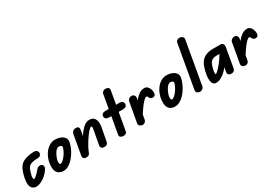

<svg xmlns="http://www.w3.org/2000/svg" viewBox="29 -1681 3678 2595"><g transform="rotate(-30 1867.5 -383.5)"><path d="M88 5Q54 5 27.5 -20.5Q1 -46 1 -101Q1 -133 9 -175Q17 -217 31 -258.5Q45 -300 63 -328Q98 -380 162 -400.5Q226 -421 302 -421Q324 -421 339 -405.5Q354 -390 354 -371Q354 -350 339 -335Q324 -320 302 -320Q250 -320 208 -309.5Q166 -299 147 -270Q138 -257 130.5 -238Q123 -219 116.5 -198Q110 -177 106.5 -157.5Q103 -138 103 -124Q103 -120 104.5 -110.5Q106 -101 113 -101Q124 -101 140.5 -113.5Q157 -126 173.5 -143Q190 -160 202.5 -175Q215 -190 219 -195Q235 -215 260.5 -219Q286 -223 302 -211Q318 -200 318.5 -179.5Q319 -159 307 -139Q279 -96 241.5 -63.5Q204 -31 164 -13Q124 5 88 5Z M513 5Q484 5 457 -7.5Q430 -20 413.5 -48.5Q397 -77 397 -124Q397 -183 414.5 -236Q432 -289 463 -331Q494 -373 534.5 -397Q575 -421 621 -421Q667 -421 705 -406Q743 -391 764 -363Q785 -335 778 -297Q772 -262 756 -221.5Q740 -181 715 -141Q690 -101 658.5 -68Q627 -35 590.5 -15Q554 5 513 5ZM525 -99Q543 -99 565.5 -118.5Q588 -138 609.5 -167Q631 -196 646 -227Q661 -258 665 -280Q668 -297 652.5 -305.5Q637 -314 619 -314Q600 -314 580.5 -295Q561 -276 545 -246.5Q529 -217 519 -187Q509 -157 509 -134Q509 -118 514.5 -108.5Q520 -99 525 -99Z M1154 0Q1124 0 1111 -15.5Q1098 -31 1101 -52L1142 -274Q1145 -289 1146 -301.5Q1147 -314 1145 -321Q1143 -328 1135 -328Q1123 -328 1102.5 -308Q1082 -288 1057 -255.5Q1032 -223 1008 -185Q984 -147 964.5 -110Q945 -73 935 -44L922 -184Q941 -216 965 -256Q989 -296 1019 -334Q1049 -372 1083.5 -396.5Q1118 -421 1158 -421Q1201 -421 1224.5 -398Q1248 -375 1255 -339Q1262 -303 1255 -264L1215 -50Q1212 -31 1199.5 -15.5Q1187 0 1154 0ZM871 0Q841 0 829.5 -15.5Q818 -31 822 -52L878 -366Q879 -373 885.5 -385Q892 -397 906.5 -406.5Q921 -416 946 -416Q975 -416 985.5 -400.5Q996 -385 991 -359L935 -44Q926 -24 915 -12Q904 0 871 0Z M1452 0Q1429 0 1410 -12Q1391 -24 1396 -52L1498 -632Q1502 -652 1519.5 -663.5Q1537 -675 1556 -675Q1581 -675 1598.5 -663.5Q1616 -652 1611 -621L1509 -42Q1505 -19 1490 -9.5Q1475 0 1452 0ZM1344 -365Q1344 -387 1359.5 -401.5Q1375 -416 1403 -416H1629Q1658 -416 1673 -401.5Q1688 -387 1688 -365Q1688 -343 1673 -329Q1658 -315 1629 -315H1403Q1375 -315 1359.5 -329Q1344 -343 1344 -365Z M2056 -251Q2036 -251 2021.5 -261.5Q2007 -272 2002 -290Q2000 -295 1994.5 -301Q1989 -307 1981 -307Q1968 -307 1939 -279Q1910 -251 1870.5 -195Q1831 -139 1783 -55L1795 -239Q1831 -290 1865.5 -331.5Q1900 -373 1936.5 -397Q1973 -421 2016 -421Q2045 -421 2064 -402Q2083 -383 2092 -356Q2101 -329 2101 -304Q2101 -279 2089.5 -265Q2078 -251 2056 -251ZM1751 0Q1728 0 1710 -15Q1692 -30 1696 -57L1751 -367Q1756 -391 1775.5 -403.5Q1795 -416 1814 -416Q1837 -416 1852.5 -399Q1868 -382 1863 -353L1809 -49Q1805 -25 1788 -12.5Q1771 0 1751 0Z M2253 5Q2224 5 2197 -7.5Q2170 -20 2153.5 -48.5Q2137 -77 2137 -124Q2137 -183 2154.5 -236Q2172 -289 2203 -331Q2234 -373 2274.5 -397Q2315 -421 2361 -421Q2407 -421 2445 -406Q2483 -391 2504 -363Q2525 -335 2518 -297Q2512 -262 2496 -221.5Q2480 -181 2455 -141Q2430 -101 2398.5 -68Q2367 -35 2330.5 -15Q2294 5 2253 5ZM2265 -99Q2283 -99 2305.5 -118.5Q2328 -138 2349.5 -167Q2371 -196 2386 -227Q2401 -258 2405 -280Q2408 -297 2392.5 -305.5Q2377 -314 2359 -314Q2340 -314 2320.5 -295Q2301 -276 2285 -246.5Q2269 -217 2259 -187Q2249 -157 2249 -134Q2249 -118 2254.5 -108.5Q2260 -99 2265 -99Z M2647 0Q2626 0 2606.5 -14Q2587 -28 2592 -59L2710 -727Q2715 -752 2732 -762Q2749 -772 2768 -772Q2793 -772 2812 -756.5Q2831 -741 2826 -712L2710 -52Q2706 -27 2686.5 -13.5Q2667 0 2647 0Z M2899 5Q2865 5 2848 -20Q2831 -45 2831 -101Q2831 -133 2839 -175Q2847 -217 2861 -258.5Q2875 -300 2893 -328Q2928 -379 2979 -397.5Q3030 -416 3079 -416H3182V-312H3079Q3057 -312 3030 -303.5Q3003 -295 2983 -266Q2972 -248 2963 -221Q2954 -194 2948.5 -167Q2943 -140 2943 -121Q2943 -117 2944.5 -108.5Q2946 -100 2950 -100Q2955 -100 2979.5 -120Q3004 -140 3051 -198Q3085 -241 3110.5 -283Q3136 -325 3159 -366H3240Q3224 -331 3203.5 -296.5Q3183 -262 3161.5 -228Q3140 -194 3119 -159Q3093 -115 3056 -77.5Q3019 -40 2978 -17.5Q2937 5 2899 5ZM3135 0Q3107 0 3093 -16Q3079 -32 3083 -52L3127 -299V-416H3204Q3228 -416 3241 -398Q3254 -380 3249 -350L3196 -44Q3193 -31 3180 -15.5Q3167 0 3135 0Z M3660 -251Q3640 -251 3625.5 -261.5Q3611 -272 3606 -290Q3604 -295 3598.5 -301Q3593 -307 3585 -307Q3572 -307 3543 -279Q3514 -251 3474.5 -195Q3435 -139 3387 -55L3399 -239Q3435 -290 3469.5 -331.5Q3504 -373 3540.5 -397Q3577 -421 3620 -421Q3649 -421 3668 -402Q3687 -383 3696 -356Q3705 -329 3705 -304Q3705 -279 3693.5 -265Q3682 -251 3660 -251ZM3355 0Q3332 0 3314 -15Q3296 -30 3300 -57L3355 -367Q3360 -391 3379.5 -403.5Q3399 -416 3418 -416Q3441 -416 3456.5 -399Q3472 -382 3467 -353L3413 -49Q3409 -25 3392 -12.5Q3375 0 3355 0Z"/></g></svg>

Font: Edu QLD Beginner
Style: Bold
Weight: 700
Designer: Tina and Corey Anderson
Foundry: Google for Education
Version: Version 1.003